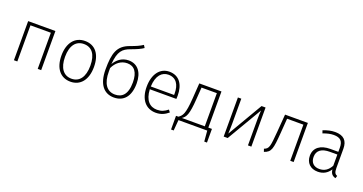

<svg xmlns="http://www.w3.org/2000/svg" viewBox="-42 -1623 4926 2602"><g transform="rotate(20 2420.5 -322.0)"><path d="M461 0H511V-564H118V0H167V-521H461Z M936 -575C792 -575 701 -464 701 -281C701 -99 789 12 935 12C1079 12 1169 -99 1169 -284C1169 -470 1082 -575 936 -575ZM936 -531C1050 -531 1117 -447 1117 -284C1117 -118 1047 -31 935 -31C821 -31 753 -119 753 -281C753 -447 824 -531 936 -531Z M1583 -530C1482 -530 1414 -468 1377 -402C1392 -594 1448 -642 1552 -680C1634 -710 1688 -734 1726 -761L1703 -798C1656 -767 1610 -747 1530 -718C1361 -658 1327 -542 1327 -309C1327 -90 1421 12 1562 12C1699 12 1789 -81 1789 -272C1789 -433 1712 -530 1583 -530ZM1562 -31C1444 -31 1378 -125 1379 -297V-346C1418 -430 1487 -487 1578 -487C1677 -487 1736 -417 1736 -268C1736 -91 1661 -31 1562 -31Z M2368 -305C2368 -468 2296 -575 2153 -575C2018 -575 1931 -459 1931 -278C1931 -96 2021 12 2166 12C2240 12 2294 -14 2346 -57L2321 -90C2273 -52 2232 -32 2168 -32C2066 -32 1991 -100 1983 -260H2366C2367 -271 2368 -287 2368 -305ZM2319 -300H1983C1989 -462 2063 -532 2155 -532C2267 -532 2319 -447 2319 -321Z M2906 -43V-564H2586L2571 -343C2555 -110 2525 -79 2474 -43H2440V154H2478L2491 0H2906L2919 154H2958V-43ZM2855 -43H2524C2578 -78 2607 -125 2622 -350L2634 -521H2855Z M3542 -564H3484L3188 -59C3190 -103 3192 -153 3192 -205V-564H3143V0H3201L3498 -505C3496 -476 3493 -435 3493 -382V0H3542Z M3823 -564 3803 -309C3785 -95 3781 -56 3712 -32L3726 9C3825 -25 3834 -76 3852 -305L3868 -521H4103V0H4152V-564Z M4724 -122V-400C4724 -513 4669 -575 4543 -575C4486 -575 4432 -562 4372 -538L4386 -498C4441 -519 4491 -531 4539 -531C4637 -531 4674 -488 4674 -396V-337H4558C4419 -337 4329 -273 4329 -157C4329 -56 4394 12 4502 12C4580 12 4639 -22 4680 -86C4686 -26 4713 0 4759 12L4771 -24C4740 -36 4724 -55 4724 -122ZM4509 -30C4430 -30 4382 -77 4382 -158C4382 -253 4450 -298 4566 -298H4674V-137C4638 -69 4586 -30 4509 -30Z"/></g></svg>

Font: Glow Sans SC Normal Light
Style: Regular
Weight: 300
Designer: Ryoko NISHIZUKA (kana, bopomofo & ideographs); Paul D. Hunt (Latin, Greek & Cyrillic); Sandoll Communications, Soo-young
Version: Version 0.93